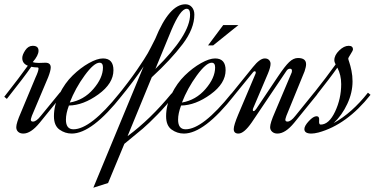

<svg xmlns="http://www.w3.org/2000/svg" viewBox="-80 -624 1783 897"><path d="M69 -83Q64 -68 64 -65Q64 -56 74 -56Q90 -56 111 -83L201 -193L213 -183L105 -50Q64 0 29 0Q14 0 5 -8Q-4 -16 -4 -30Q-4 -49 18 -99L86 -262Q100 -292 100 -304Q100 -309 94 -309Q81 -309 66 -312Q33 -264 -48 -162L-60 -172Q13 -265 50 -317Q24 -327 24 -353Q24 -368 38 -389Q52 -410 73 -410Q100 -410 100 -387Q100 -365 73 -334Q83 -330 101 -330Q107 -330 117.5 -330.5Q128 -331 132 -331Q157 -331 157 -309Q157 -294 145 -263Z M263 -20Q343 -20 477 -187L490 -178Q350 0 255 0Q224 0 198 -18.5Q172 -37 172 -81Q172 -133 197.5 -184.5Q223 -236 259.5 -271.5Q296 -307 335 -329Q374 -351 401 -351Q450 -351 450 -296Q450 -234 379.5 -183Q309 -132 242 -131Q228 -94 228 -65Q228 -20 263 -20ZM385 -331Q359 -331 315.5 -271.5Q272 -212 246 -145Q311 -156 356 -208Q401 -260 401 -309Q401 -331 385 -331Z M722 -188 734 -178Q696 -130 655.5 -88.5Q615 -47 587 -23Q559 1 501 48L425 231L356 253L591 -314Q547 -247 477 -162L465 -172Q522 -242 560 -297.5Q598 -353 610.5 -375.5Q623 -398 645 -442Q711 -604 786 -604Q805 -604 816.5 -590.5Q828 -577 828 -556Q828 -490 773 -417.5Q718 -345 629 -263L516 12Q623 -67 722 -188ZM721 -484 646 -302Q808 -461 808 -556Q808 -583 792 -583Q763 -583 721 -484Z M787 -20Q867 -20 1001 -187L1014 -178Q874 0 779 0Q748 0 722 -18.5Q696 -37 696 -81Q696 -133 721.5 -184.5Q747 -236 783.5 -271.5Q820 -307 859 -329Q898 -351 925 -351Q974 -351 974 -296Q974 -234 903.5 -183Q833 -132 766 -131Q752 -94 752 -65Q752 -20 787 -20ZM909 -331Q883 -331 839.5 -271.5Q796 -212 770 -145Q835 -156 880 -208Q925 -260 925 -309Q925 -331 909 -331ZM1034 -507 916 -412H892L963 -507Z M1114 -280Q1115 -282 1115 -285Q1115 -291 1110 -291Q1105 -291 1101 -285L1004 -166L992 -175L1102 -311Q1134 -351 1157 -351Q1170 -351 1177 -343.5Q1184 -336 1184 -326Q1184 -310 1172 -281L1104 -121Q1101 -115 1101 -110Q1101 -105 1105 -105Q1110 -105 1117 -115L1219 -267Q1251 -315 1271 -334Q1291 -353 1312 -353Q1350 -353 1350 -324Q1350 -312 1343 -291L1258 -83Q1253 -68 1253 -65Q1253 -56 1263 -56Q1279 -56 1300 -83L1389 -193L1402 -183L1294 -50Q1253 0 1216 0Q1201 0 1191.5 -8.5Q1182 -17 1182 -30Q1182 -49 1204 -99L1283 -286Q1284 -289 1284 -293Q1284 -303 1275 -303Q1264 -303 1257 -291L1096 -52Q1060 0 1034 0Q1012 0 1012 -21Q1012 -39 1033 -89Z M1342 -21Q1342 -36 1363 -58.5Q1384 -81 1399 -81Q1413 -81 1411 -61.5Q1409 -42 1418 -42Q1457 -42 1485.5 -102.5Q1514 -163 1514 -231Q1514 -274 1496 -308Q1470 -270 1385 -162L1373 -172Q1452 -272 1488 -323Q1482 -334 1482 -343Q1482 -366 1504.5 -388Q1527 -410 1549 -410Q1569 -410 1569 -393Q1569 -388 1558 -371Q1547 -354 1547 -350Q1547 -347 1552 -332.5Q1557 -318 1562 -294Q1567 -270 1567 -244Q1567 -191 1542.5 -138.5Q1518 -86 1479 -49Q1564 -96 1639 -191L1651 -181Q1540 -41 1408 -5Q1388 0 1375 0Q1342 0 1342 -21Z"/></svg>

Font: Dynalight
Style: Regular
Weight: 400
Designer: Astigmatic (AOETI)
Foundry: Astigmatic (AOETI)
Version: Version 1.000